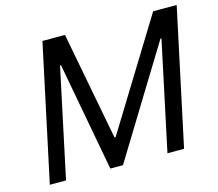

<svg xmlns="http://www.w3.org/2000/svg" viewBox="-99 -813 1065 938"><g transform="rotate(-15 434.0 -344.0)"><path d="M189 -688 42 0H124L241 -550H246L348 0H412L749 -550H754L637 0H721L868 -688H749L413 -142H407L303 -688Z"/></g></svg>

Font: Saira UNSAM
Style: Italic
Weight: 400
Italic angle: -12°
Designer: Hector Gatti with collaboration of the Omnibus-Type team
Foundry: Omnibus-Type
Version: Version 0.072;PS 000.072;hotconv 1.0.88;makeotf.lib2.5.64775